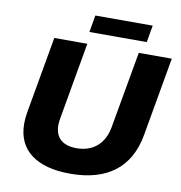

<svg xmlns="http://www.w3.org/2000/svg" viewBox="-91 -928 968 1025"><g transform="rotate(10 392.5 -415.5)"><path d="M327 -751H638L654 -843H343ZM357 12C555 12 678 -78 710 -261L785 -687H606L532 -270C516 -181 457 -128 367 -128C288 -128 250 -167 250 -234C250 -246 252 -261 254 -271L327 -687H148L75 -273C71 -250 69 -229 69 -209C69 -63 176 12 357 12Z"/></g></svg>

Font: Archivo ExtraBold
Style: Italic
Weight: 800
Italic angle: -10°
Designer: Hector Gatti
Foundry: Omnibus-Type
Version: Version 2.001